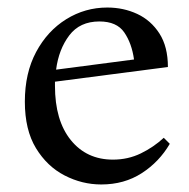

<svg xmlns="http://www.w3.org/2000/svg" viewBox="-20 -475 502 510"><path d="M249 15Q198 15 151.5 -9Q105 -33 75.5 -81.5Q46 -130 46 -205Q46 -281 76 -337Q106 -393 156 -424Q206 -455 265 -455Q308 -455 344.5 -438Q381 -421 403.5 -386Q426 -351 426 -297L126 -258Q126 -253 126 -247Q126 -155 168 -103Q210 -51 280 -51Q320 -51 354 -67.5Q388 -84 415 -109L431 -93Q403 -45 356.5 -15Q310 15 249 15ZM244 -418Q192 -418 164 -381Q136 -344 129 -290L336 -317Q330 -360 310 -389Q290 -418 244 -418Z"/></svg>

Font: Bona Nova
Style: Regular
Weight: 400
Designer: Mateusz Machalski
Foundry: Capitalics
Version: Version 4.001; ttfautohint (v1.8.3)